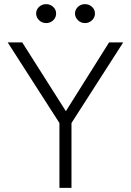

<svg xmlns="http://www.w3.org/2000/svg" viewBox="-20 -904 630 924"><path d="M266 0V-312L17 -700H87L297 -369L505 -700H573L324 -312V0ZM202 -793Q182 -793 168 -806.8Q154 -820.5 154 -839Q154 -851.5 160.5 -861.8Q167 -872 178 -878Q189 -884 202 -884Q221.5 -884 235.8 -871Q250 -858 250 -839Q250 -826.5 243.8 -816Q237.5 -805.5 226.5 -799.2Q215.5 -793 202 -793ZM389 -793Q369 -793 355 -806.8Q341 -820.5 341 -839Q341 -851 347.2 -861.2Q353.5 -871.5 364.5 -877.8Q375.5 -884 389 -884Q408.5 -884 422.8 -871Q437 -858 437 -839Q437 -826.5 430.5 -816Q424 -805.5 413 -799.2Q402 -793 389 -793Z"/></svg>

Font: Geologica Thin
Style: Regular
Weight: 100
Version: Version 1.010;gftools[0.9.28]